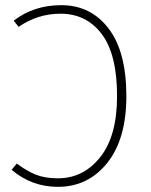

<svg xmlns="http://www.w3.org/2000/svg" viewBox="-20 -713 583 743"><path d="M217 -693Q331 -693 400 -603Q469 -513 469 -341Q469 -175 395 -82.5Q321 10 204 10Q102 10 25 -56L45 -80Q84 -51 119 -37Q154 -23 204 -23Q303 -23 368 -105Q433 -187 433 -341Q433 -503 373.5 -581.5Q314 -660 214 -660Q126 -660 52 -609L33 -633Q111 -693 217 -693Z"/></svg>

Font: Fira Sans UltraLight
Style: Regular
Weight: 200
Designer: Carrois Corporate & Edenspiekermann AG
Foundry: Carrois Corporate GbR & Edenspiekermann AG
Version: Version 4.106;PS 004.106;hotconv 1.0.70;makeotf.lib2.5.58329